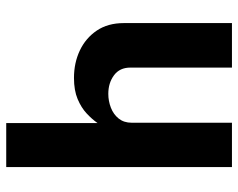

<svg xmlns="http://www.w3.org/2000/svg" viewBox="-96 -688 783 632"><g transform="rotate(-90 296.0 -371.5)"><path d="M62.5 0V-743H207.5V-442.5Q220 -460.5 239 -478.2Q258 -496 286.5 -508Q315 -520 356 -520Q405.5 -520 446.2 -500.8Q487 -481.5 511.8 -445Q536.5 -408.5 536.5 -356V0H390V-334.5Q390 -369.5 364.8 -388.2Q339.5 -407 303.5 -407Q280 -407 258 -398.5Q236 -390 222.2 -372.8Q208.5 -355.5 208.5 -330V0Z"/></g></svg>

Font: Public Sans Thin
Style: Bold
Weight: 700
Version: Version 2.001